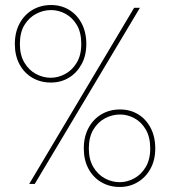

<svg xmlns="http://www.w3.org/2000/svg" viewBox="-20 -731 676 763"><path d="M96 0 513 -700H536L118 0ZM456 12Q415 12 382.5 -7Q350 -26 331.5 -60.5Q313 -95 313 -141Q313 -188 332 -223Q351 -258 383.5 -277Q416 -296 457 -296Q497 -296 528.5 -277Q560 -258 578.5 -223Q597 -188 597 -141Q597 -95 578 -60.5Q559 -26 527 -7Q495 12 456 12ZM456 -7Q485 -7 513 -22Q541 -37 559 -67Q577 -97 577 -141Q577 -186 559.5 -216Q542 -246 514.5 -261Q487 -276 457 -276Q426 -276 397.5 -261Q369 -246 351 -216Q333 -186 333 -141Q333 -97 351 -67Q369 -37 397 -22Q425 -7 456 -7ZM182 -403Q141 -403 108.5 -422Q76 -441 57.5 -475.5Q39 -510 39 -556Q39 -603 58 -638Q77 -673 109.5 -692Q142 -711 183 -711Q223 -711 254.5 -692Q286 -673 304.5 -638Q323 -603 323 -556Q323 -510 304 -475.5Q285 -441 253.5 -422Q222 -403 182 -403ZM182 -422Q211 -422 239 -437Q267 -452 285 -482Q303 -512 303 -556Q303 -602 285.5 -631.5Q268 -661 240.5 -676Q213 -691 183 -691Q152 -691 123.5 -676Q95 -661 77 -631.5Q59 -602 59 -556Q59 -512 77 -482Q95 -452 123 -437Q151 -422 182 -422Z"/></svg>

Font: DM Sans 16pt Thin
Style: Regular
Weight: 250
Version: Version 4.004;gftools[0.9.30]